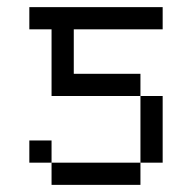

<svg xmlns="http://www.w3.org/2000/svg" viewBox="-20 -520 540 540"><path d="M437.5 -437.5V-500H62.5V-437.5H125V-250H375V-62.5H125V0H375V-62.5H437.5V-250H375V-312.5H187.5Q187.5 -312.5 187.5 -437.5ZM125 -62.5V-125H62.5V-62.5Z"/></svg>

Font: Unifont
Style: Regular
Weight: 500
Version: Version 15.1.04